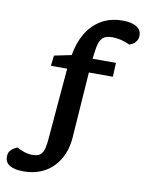

<svg xmlns="http://www.w3.org/2000/svg" viewBox="-150 -722 691 906"><g transform="rotate(10 195.5 -269.0)"><path d="M25 122Q-17 122 -40 108.5Q-63 95 -63 68Q-63 48 -53.5 37.5Q-44 27 -34 22Q-24 17 -22 16Q-5 25 14 31.5Q33 38 55 38Q80 38 92 27.5Q104 17 109.5 -5.5Q115 -28 117 -63L145 -391H67L73 -441L155 -458Q165 -518 191.5 -563Q218 -608 261.5 -634Q305 -660 365 -660Q406 -660 430 -646Q454 -632 454 -604Q454 -589 447 -578Q440 -567 430.5 -561.5Q421 -556 413 -554Q398 -562 375 -568Q352 -574 328 -574Q294 -574 279.5 -556Q265 -538 260 -497L255 -458H367L364 -391H249L227 -79Q223 -18 197 27.5Q171 73 127 97.5Q83 122 25 122Z"/></g></svg>

Font: Faustina SemiBold
Style: Italic
Weight: 600
Italic angle: -8°
Designer: Alfonso Garcia
Foundry: http://www.omnibus-type.com
Version: Version 1.200